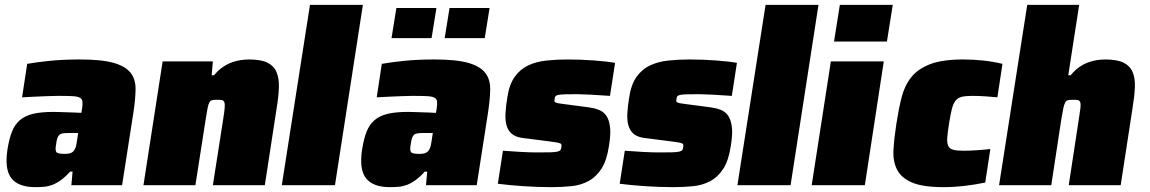

<svg xmlns="http://www.w3.org/2000/svg" viewBox="-20 -763 4738 791"><path d="M125 8Q56 8 27 -28.5Q-2 -65 11 -149Q18 -192 29.5 -221Q41 -250 62 -268Q83 -286 116 -294Q149 -302 200 -302Q208 -302 221.5 -301.5Q235 -301 251.5 -300.5Q268 -300 284.5 -299.5Q301 -299 315 -298L318 -315Q321 -335 319.5 -345.5Q318 -356 308 -361Q298 -366 277 -367Q256 -368 220 -368Q202 -368 177 -367Q152 -366 129 -365Q106 -364 89.5 -363Q73 -362 71 -362L92 -500Q131 -507 186 -512.5Q241 -518 309 -518Q399 -518 448 -504Q497 -490 518 -463Q539 -436 538.5 -395.5Q538 -355 530 -302L483 0H274L279 -56H269Q249 -34 231 -21Q213 -8 196 -1.5Q179 5 161.5 6.5Q144 8 125 8ZM247 -129Q264 -129 273.5 -133.5Q283 -138 288 -148Q292 -155 294 -164.5Q296 -174 298 -188L302 -215H262Q247 -215 238 -213.5Q229 -212 224 -207Q219 -202 216 -193Q213 -184 211 -168Q207 -146 211.5 -137.5Q216 -129 247 -129Z M857 0 899 -269Q904 -300 905.5 -316.5Q907 -333 904.5 -341Q902 -349 895 -350.5Q888 -352 876 -352Q863 -352 855 -350.5Q847 -349 842.5 -341Q838 -333 835 -316.5Q832 -300 827 -269L785 0H571L650 -510H857L852 -453H862Q878 -473 897 -486Q916 -499 935 -506Q954 -513 972.5 -515.5Q991 -518 1006 -518Q1055 -518 1081.5 -505Q1108 -492 1119 -466.5Q1130 -441 1129 -404Q1128 -367 1120 -319L1071 0Z M1141 0 1257 -743H1475L1360 0Z M1461 0ZM1586 8Q1517 8 1488 -28.5Q1459 -65 1472 -149Q1479 -192 1490.5 -221Q1502 -250 1523 -268Q1544 -286 1577 -294Q1610 -302 1661 -302Q1669 -302 1682.5 -301.5Q1696 -301 1712.5 -300.5Q1729 -300 1745.5 -299.5Q1762 -299 1776 -298L1779 -315Q1782 -335 1780.5 -345.5Q1779 -356 1769 -361Q1759 -366 1738 -367Q1717 -368 1681 -368Q1663 -368 1638 -367Q1613 -366 1590 -365Q1567 -364 1550.5 -363Q1534 -362 1532 -362L1553 -500Q1592 -507 1647 -512.5Q1702 -518 1770 -518Q1860 -518 1909 -504Q1958 -490 1979 -463Q2000 -436 1999.5 -395.5Q1999 -355 1991 -302L1944 0H1735L1740 -56H1730Q1710 -34 1692 -21Q1674 -8 1657 -1.5Q1640 5 1622.5 6.5Q1605 8 1586 8ZM1708 -129Q1725 -129 1734.5 -133.5Q1744 -138 1749 -148Q1753 -155 1755 -164.5Q1757 -174 1759 -188L1763 -215H1723Q1708 -215 1699 -213.5Q1690 -212 1685 -207Q1680 -202 1677 -193Q1674 -184 1672 -168Q1668 -146 1672.5 -137.5Q1677 -129 1708 -129ZM1593 -606 1613 -730H1778L1758 -606ZM1812 -606 1832 -730H1997L1977 -606Z M2251 8Q2224 8 2194.5 7Q2165 6 2136 4Q2107 2 2080 -0.5Q2053 -3 2031 -6L2052 -142Q2089 -139 2128 -137Q2167 -135 2190 -135Q2227 -135 2247 -135.5Q2267 -136 2277 -138.5Q2287 -141 2289.5 -145.5Q2292 -150 2293 -159Q2293 -164 2293 -167Q2293 -170 2288.5 -172Q2284 -174 2274.5 -176Q2265 -178 2247 -180L2130 -195Q2103 -199 2088 -212Q2073 -225 2067 -246Q2061 -267 2062.5 -296Q2064 -325 2070 -361Q2078 -415 2100.5 -446.5Q2123 -478 2156 -493.5Q2189 -509 2230.5 -513.5Q2272 -518 2318 -518Q2345 -518 2373 -517Q2401 -516 2427 -514Q2453 -512 2475.5 -509.5Q2498 -507 2514 -504L2493 -368Q2451 -371 2413.5 -373Q2376 -375 2360 -375Q2327 -375 2308.5 -374.5Q2290 -374 2280.5 -372Q2271 -370 2268.5 -366.5Q2266 -363 2265 -356Q2264 -350 2264 -347Q2264 -344 2268 -341.5Q2272 -339 2280.5 -337.5Q2289 -336 2305 -334L2404 -321Q2427 -318 2446 -311Q2465 -304 2477 -287.5Q2489 -271 2493 -241.5Q2497 -212 2489 -163Q2480 -102 2458 -68Q2436 -34 2404.5 -17Q2373 0 2334 4Q2295 8 2251 8Z M2753 8Q2726 8 2696.5 7Q2667 6 2638 4Q2609 2 2582 -0.5Q2555 -3 2533 -6L2554 -142Q2591 -139 2630 -137Q2669 -135 2692 -135Q2729 -135 2749 -135.5Q2769 -136 2779 -138.5Q2789 -141 2791.5 -145.5Q2794 -150 2795 -159Q2795 -164 2795 -167Q2795 -170 2790.5 -172Q2786 -174 2776.5 -176Q2767 -178 2749 -180L2632 -195Q2605 -199 2590 -212Q2575 -225 2569 -246Q2563 -267 2564.5 -296Q2566 -325 2572 -361Q2580 -415 2602.5 -446.5Q2625 -478 2658 -493.5Q2691 -509 2732.5 -513.5Q2774 -518 2820 -518Q2847 -518 2875 -517Q2903 -516 2929 -514Q2955 -512 2977.5 -509.5Q3000 -507 3016 -504L2995 -368Q2953 -371 2915.5 -373Q2878 -375 2862 -375Q2829 -375 2810.5 -374.5Q2792 -374 2782.5 -372Q2773 -370 2770.5 -366.5Q2768 -363 2767 -356Q2766 -350 2766 -347Q2766 -344 2770 -341.5Q2774 -339 2782.5 -337.5Q2791 -336 2807 -334L2906 -321Q2929 -318 2948 -311Q2967 -304 2979 -287.5Q2991 -271 2995 -241.5Q2999 -212 2991 -163Q2982 -102 2960 -68Q2938 -34 2906.5 -17Q2875 0 2836 4Q2797 8 2753 8Z M3018 0 3134 -743H3352L3237 0Z M3416 -592 3440 -743H3658L3634 -592ZM3324 0 3403 -510H3621L3543 0Z M4039 -11Q3996 -2 3952.5 3Q3909 8 3867 8Q3782 8 3737.5 -11Q3693 -30 3675.5 -64.5Q3658 -99 3661 -147.5Q3664 -196 3673 -254Q3682 -312 3694 -360.5Q3706 -409 3733.5 -444Q3761 -479 3811.5 -498.5Q3862 -518 3948 -518Q4035 -518 4110 -500L4089 -362Q4071 -364 4041.5 -366Q4012 -368 3985 -368Q3958 -368 3942 -364Q3926 -360 3916.5 -348Q3907 -336 3901.5 -314Q3896 -292 3890 -255Q3884 -218 3882.5 -196Q3881 -174 3886.5 -162Q3892 -150 3907 -146Q3922 -142 3950 -142Q3973 -142 4003.5 -144Q4034 -146 4060 -149Z M4383 0 4424 -269Q4429 -300 4431 -316.5Q4433 -333 4430.5 -341Q4428 -349 4421 -350.5Q4414 -352 4402 -352Q4389 -352 4381 -350.5Q4373 -349 4368.5 -341Q4364 -333 4360.5 -316.5Q4357 -300 4352 -269L4311 0H4096L4212 -743H4426L4381 -453H4391Q4407 -473 4425.5 -486Q4444 -499 4463 -506Q4482 -513 4500 -515.5Q4518 -518 4533 -518Q4582 -518 4608.5 -505Q4635 -492 4646 -466.5Q4657 -441 4655.5 -404Q4654 -367 4646 -319L4597 0Z"/></svg>

Font: Azeri Sans Black
Style: Italic
Weight: 900
Designer: Hector Gatti & Omnibus-Type (original fonts) / Cristiano Sobral (main changes and remastering)
Foundry: Omnibus-Type
Version: Version 0.07;August 21, 2020;FontCreator 13.0.0.2681 64-bit;